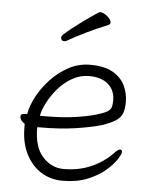

<svg xmlns="http://www.w3.org/2000/svg" viewBox="-52 -754 648 814"><g transform="rotate(5 271.5 -347.0)"><path d="M381 -659Q330 -638 287.5 -617.5Q245 -597 211 -577Q205 -574 201 -574Q186 -574 186 -589Q186 -595 192 -601Q219 -625 258 -654Q297 -683 335 -708Q339 -710 342 -710Q355 -710 372 -696Q389 -682 389 -670Q389 -662 381 -659ZM118 -201V-198Q118 -116 155.5 -75Q193 -34 244 -34Q309 -34 362.5 -57.5Q416 -81 456 -124Q468 -137 477 -137Q485 -137 485 -127Q485 -118 470 -95Q455 -72 425.5 -46.5Q396 -21 350.5 -2.5Q305 16 244 16Q193 16 152.5 -9.5Q112 -35 88 -82.5Q64 -130 64 -195V-210Q43 -224 43 -240Q43 -252 60 -252Q62 -252 66.5 -252.5Q71 -253 71 -253Q77 -289 98.5 -329Q120 -369 153 -404Q186 -439 228 -461.5Q270 -484 319 -484Q380 -484 416 -463Q452 -442 467.5 -409Q483 -376 483 -340Q483 -311 476 -292Q469 -273 448.5 -259.5Q428 -246 388 -233Q343 -220 278 -210.5Q213 -201 130 -201ZM146 -250Q222 -250 275.5 -258Q329 -266 363 -276Q394 -285 407.5 -293Q421 -301 425 -312Q429 -323 429 -341Q429 -385 400 -410.5Q371 -436 318 -436Q281 -436 248 -417.5Q215 -399 189.5 -370Q164 -341 147 -309Q130 -277 125 -250Z"/></g></svg>

Font: Moon Stars Kai T Light
Style: Regular
Weight: 300
Designer: GuiWonder
Version: Version 1.101